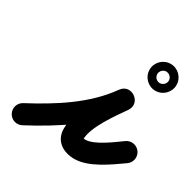

<svg xmlns="http://www.w3.org/2000/svg" viewBox="-169 -602 780 779"><g transform="rotate(30 220.5 -212.0)"><path d="M-39.7 21.1C-28.1 43.1 -0.9 51.4 21.1 39.7C149 -28.1 276.4 -109 361.7 -228.9C378.9 -253.2 368.8 -278.3 350.3 -291.3C331.7 -304.2 304.7 -304.9 287.9 -280.4C242.2 -213.7 173.2 -117.3 173.2 -32.8C173.2 24.7 218.3 52.8 271.3 52.8C338.9 52.8 414 -3.1 466.8 -40.1C487.2 -54.4 492.1 -82.5 477.9 -102.8C463.6 -123.2 435.5 -128.1 415.2 -113.9C415.2 -113.9 415.2 -113.9 415.2 -113.9C382 -90.6 314.3 -37.2 271.3 -37.2C267.1 -37.2 262.7 -37.4 258.7 -38.5C257.7 -38.7 263.2 -30.7 263.2 -32.8C263.2 -93.8 329.4 -181.7 362.1 -229.6C378.9 -254.1 369.1 -279.1 350.7 -291.9C332.4 -304.7 305.5 -305.3 288.3 -281.1C211.6 -173 94 -100.8 -21.1 -39.7C-43.1 -28.1 -51.4 -0.9 -39.7 21.1ZM413.8 -440.7C416.4 -441.1 418.7 -441 418 -441C418.7 -441 419.4 -440.9 420.1 -440.9C429.4 -440.2 437.7 -434.6 442 -426.3C443.3 -423.8 444.2 -421.1 444.7 -418.2C445.1 -415.6 445 -413.3 445 -414C445 -414.7 445.1 -412.4 444.7 -409.8C444.2 -406.9 443.3 -404.2 442 -401.7C437.7 -393.4 429.4 -387.8 420.1 -387.1C419.4 -387.1 418.7 -387 418 -387C418.7 -387 416.4 -386.9 413.8 -387.3C410.9 -387.8 408.2 -388.7 405.7 -390C397.4 -394.3 391.8 -402.6 391.1 -411.9C391.1 -412.6 391 -413.3 391 -414C391 -414.7 391.1 -415.4 391.1 -416.1C391.8 -425.4 397.4 -433.7 405.7 -438C408.2 -439.3 410.9 -440.2 413.8 -440.7ZM355 -414C355 -379.3 383.3 -351 418 -351C452.7 -351 481 -379.3 481 -414C481 -448.7 452.7 -477 418 -477C383.3 -477 355 -448.7 355 -414Z"/></g></svg>

Font: FRB American Cursive Guidelines Black
Style: Bold Italic
Weight: 900
Italic angle: -25°
Version: Version 2.0;Modular Font Editor K font №1